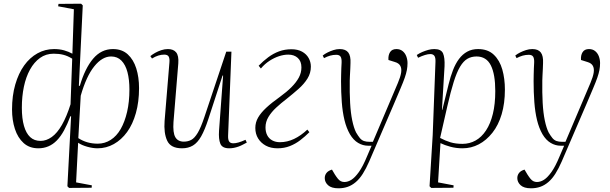

<svg xmlns="http://www.w3.org/2000/svg" viewBox="-20 -787 3292 1037"><path d="M406 -324 411 -323Q439 -418 483 -470Q527 -522 590 -522Q639 -522 670 -493.5Q701 -465 716 -417.5Q731 -370 731 -311Q731 -237 714 -176.5Q697 -116 666.5 -74Q636 -32 595 -9Q554 14 507 14Q481 14 451 5.5Q421 -3 402 -16L391 198L476 214L475 227L353 228L344 219L364 -159H360Q344 -116 326 -83Q308 -50 287 -28.5Q266 -7 241 3.5Q216 14 187 14Q139 14 107.5 -14.5Q76 -43 60.5 -90.5Q45 -138 45 -196Q45 -270 62.5 -330.5Q80 -391 110.5 -433.5Q141 -476 182.5 -499Q224 -522 272 -522Q302 -522 326.5 -515Q351 -508 371 -497L379 -737L294 -753L296 -766L418 -767L427 -758ZM199 -26Q230 -26 259.5 -47Q289 -68 314.5 -112.5Q340 -157 361 -224L370 -470Q346 -485 322.5 -491Q299 -497 270 -497Q228 -497 196 -474Q164 -451 142 -411Q120 -371 109 -318.5Q98 -266 98 -205Q98 -147 109.5 -107Q121 -67 143 -46.5Q165 -26 199 -26ZM580 -482Q532 -482 489 -428.5Q446 -375 416 -270L403 -41Q426 -26 452 -18.5Q478 -11 508 -11Q546 -11 578 -31.5Q610 -52 632 -90.5Q654 -129 666.5 -183Q679 -237 679 -304Q679 -357 668.5 -397Q658 -437 636 -459.5Q614 -482 580 -482Z M792 -484Q803 -493 818 -501.5Q833 -510 851 -516Q869 -522 887 -522Q917 -522 931.5 -504Q946 -486 943 -445L917 -128Q913 -70 927 -46Q941 -22 973 -22Q995 -22 1013 -31.5Q1031 -41 1048 -69.5Q1065 -98 1084 -155L1202 -508H1230L1212 -56Q1211 -33 1217.5 -23Q1224 -13 1240 -13Q1252 -13 1268 -17.5Q1284 -22 1306 -32L1313 -17Q1303 -12 1292 -6Q1281 0 1268.5 4.5Q1256 9 1243.5 11.5Q1231 14 1218 14Q1180 14 1170 -11Q1160 -36 1163 -81L1185 -379H1182L1105 -143Q1086 -85 1066.5 -50.5Q1047 -16 1022 -1Q997 14 963 14Q902 14 883 -27Q864 -68 869 -134L895 -449Q897 -471 891 -481.5Q885 -492 867 -492Q851 -492 835 -487Q819 -482 801 -471Z M1377 -432Q1401 -457 1428.5 -477.5Q1456 -498 1487 -509.5Q1518 -521 1554 -521Q1588 -521 1611.5 -508Q1635 -495 1647 -473.5Q1659 -452 1659 -427Q1659 -392 1640.5 -362.5Q1622 -333 1592 -306.5Q1562 -280 1528 -253Q1498 -230 1472 -206Q1446 -182 1430 -155.5Q1414 -129 1414 -99Q1414 -75 1423 -57Q1432 -39 1450 -29Q1468 -19 1492 -19Q1531 -19 1568 -36.5Q1605 -54 1640 -87L1651 -73Q1628 -50 1602 -30Q1576 -10 1545.5 2Q1515 14 1479 14Q1442 14 1415.5 -0.5Q1389 -15 1374 -39.5Q1359 -64 1359 -96Q1359 -126 1374 -152Q1389 -178 1418 -205Q1447 -232 1492 -264Q1528 -290 1554 -316Q1580 -342 1594 -368Q1608 -394 1608 -423Q1608 -456 1588.5 -474Q1569 -492 1537 -492Q1513 -492 1487 -483.5Q1461 -475 1435.5 -458.5Q1410 -442 1389 -417Z M1974 85Q1957 124 1939.5 151.5Q1922 179 1901.5 196.5Q1881 214 1858 222Q1835 230 1808 230Q1770 230 1752 213.5Q1734 197 1734 175Q1734 159 1743.5 147Q1753 135 1773 129L1789 156Q1798 170 1805.5 179Q1813 188 1821.5 192Q1830 196 1840 196Q1859 196 1878 184Q1897 172 1918.5 142Q1940 112 1963 56L1987 0H1968Q1940 0 1914.5 -15Q1889 -30 1870 -62Q1851 -95 1840.5 -138.5Q1830 -182 1826 -235.5Q1822 -289 1822 -348Q1822 -364 1822.5 -382.5Q1823 -401 1823.5 -418.5Q1824 -436 1825 -448Q1826 -471 1819.5 -481Q1813 -491 1796 -491Q1779 -491 1763 -486.5Q1747 -482 1730 -473L1723 -487Q1734 -496 1749 -503.5Q1764 -511 1781 -516.5Q1798 -522 1815 -522Q1847 -522 1861 -503.5Q1875 -485 1873 -446Q1873 -438 1872 -417.5Q1871 -397 1870 -378Q1869 -359 1869 -352Q1868 -286 1871 -231.5Q1874 -177 1882.5 -136.5Q1891 -96 1903 -72Q1914 -53 1923.5 -41.5Q1933 -30 1945.5 -25.5Q1958 -21 1977 -21H1994L2129 -339Q2143 -372 2146.5 -394.5Q2150 -417 2142 -431.5Q2134 -446 2113 -452L2078 -463Q2076 -488 2086.5 -505Q2097 -522 2121 -522Q2141 -522 2154.5 -511Q2168 -500 2174.5 -482.5Q2181 -465 2181 -446Q2181 -427 2177.5 -408.5Q2174 -390 2166 -367Q2158 -344 2143.5 -310Q2129 -276 2107 -224Z M2332 -452Q2333 -476 2326 -485.5Q2319 -495 2304 -495Q2292 -495 2275.5 -490Q2259 -485 2238 -475L2231 -490Q2246 -500 2261.5 -506.5Q2277 -513 2293 -517.5Q2309 -522 2326 -522Q2363 -522 2373 -498.5Q2383 -475 2381 -429L2367 -194H2369L2403 -332Q2413 -373 2426.5 -408Q2440 -443 2459 -468.5Q2478 -494 2503.5 -508Q2529 -522 2562 -522Q2615 -522 2647 -491.5Q2679 -461 2693 -411.5Q2707 -362 2707 -303Q2707 -229 2689.5 -170Q2672 -111 2639.5 -70Q2607 -29 2566 -7.5Q2525 14 2478 14Q2444 14 2412.5 5.5Q2381 -3 2359 -14L2346 198L2430 214L2429 227L2309 228L2300 219L2317 -57ZM2554 -482Q2526 -482 2504.5 -469.5Q2483 -457 2465 -427Q2447 -397 2430.5 -344.5Q2414 -292 2396 -213L2357 -42Q2385 -27 2413 -18.5Q2441 -10 2478 -10Q2516 -10 2548.5 -28Q2581 -46 2605 -82.5Q2629 -119 2642 -172Q2655 -225 2655 -295Q2655 -341 2649 -375.5Q2643 -410 2631 -434Q2619 -458 2599.5 -470Q2580 -482 2554 -482Z M3014 85Q2997 124 2979.5 151.5Q2962 179 2941.5 196.5Q2921 214 2898 222Q2875 230 2848 230Q2810 230 2792 213.5Q2774 197 2774 175Q2774 159 2783.5 147Q2793 135 2813 129L2829 156Q2838 170 2845.5 179Q2853 188 2861.5 192Q2870 196 2880 196Q2899 196 2918 184Q2937 172 2958.5 142Q2980 112 3003 56L3027 0H3008Q2980 0 2954.5 -15Q2929 -30 2910 -62Q2891 -95 2880.5 -138.5Q2870 -182 2866 -235.5Q2862 -289 2862 -348Q2862 -364 2862.5 -382.5Q2863 -401 2863.5 -418.5Q2864 -436 2865 -448Q2866 -471 2859.5 -481Q2853 -491 2836 -491Q2819 -491 2803 -486.5Q2787 -482 2770 -473L2763 -487Q2774 -496 2789 -503.5Q2804 -511 2821 -516.5Q2838 -522 2855 -522Q2887 -522 2901 -503.5Q2915 -485 2913 -446Q2913 -438 2912 -417.5Q2911 -397 2910 -378Q2909 -359 2909 -352Q2908 -286 2911 -231.5Q2914 -177 2922.5 -136.5Q2931 -96 2943 -72Q2954 -53 2963.5 -41.5Q2973 -30 2985.5 -25.5Q2998 -21 3017 -21H3034L3169 -339Q3183 -372 3186.5 -394.5Q3190 -417 3182 -431.5Q3174 -446 3153 -452L3118 -463Q3116 -488 3126.5 -505Q3137 -522 3161 -522Q3181 -522 3194.5 -511Q3208 -500 3214.5 -482.5Q3221 -465 3221 -446Q3221 -427 3217.5 -408.5Q3214 -390 3206 -367Q3198 -344 3183.5 -310Q3169 -276 3147 -224Z"/></svg>

Font: Literata 60pt ExtraLight
Style: Italic
Weight: 250
Italic angle: -2°
Designer: Latin by Veronika Burian and Jose Scaglione. Greek by Irene Vlachou. Cyrillic by Vera Evstafieva
Foundry: TypeTogether
Version: Version 3.103;gftools[0.9.29]